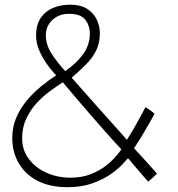

<svg xmlns="http://www.w3.org/2000/svg" viewBox="-20 -728 738 798"><path d="M260.5 50Q188 50 136.8 23.8Q85.5 -2.5 58.2 -49Q31 -95.5 31 -155.5Q31 -201 48 -240Q65 -279 92.5 -311.5Q120 -344 152 -370Q184 -396 213.5 -415Q201 -427 181.2 -453Q161.5 -479 145.8 -512.2Q130 -545.5 130 -579.5Q130 -626 149.8 -654.2Q169.5 -682.5 201.5 -695.5Q233.5 -708.5 270 -708.5Q316.5 -708.5 343.8 -690.2Q371 -672 383 -644.8Q395 -617.5 395 -590Q395 -549 379.8 -518.2Q364.5 -487.5 338 -460.8Q311.5 -434 278 -405Q296.5 -384 326.8 -349.8Q357 -315.5 391.2 -277.2Q425.5 -239 456.5 -204.2Q487.5 -169.5 507.5 -147Q515 -158 527 -178.2Q539 -198.5 551.2 -220.8Q563.5 -243 572.8 -260.2Q582 -277.5 584.5 -282.5Q590 -279.5 596.8 -275Q603.5 -270.5 610 -265.5Q616.5 -260.5 622 -255.5Q619 -248.5 605 -223.5Q591 -198.5 572.5 -167.8Q554 -137 537 -112Q550 -98.5 567.5 -79Q585 -59.5 602.8 -40Q620.5 -20.5 632.5 -6.5Q629.5 -3 621.8 4.2Q614 11.5 606.2 18.2Q598.5 25 595.5 26.5Q585 15 568.2 -4.5Q551.5 -24 535.8 -42.5Q520 -61 512 -70.5Q506.5 -63.5 488.2 -44.2Q470 -25 438.8 -3.2Q407.5 18.5 363 34.2Q318.5 50 260.5 50ZM272.5 10.5Q321 10.5 358.2 -4.5Q395.5 -19.5 421.8 -40.5Q448 -61.5 463.8 -80.5Q479.5 -99.5 484.5 -107.5Q461 -132 426.8 -170.5Q392.5 -209 356 -251.2Q319.5 -293.5 288.5 -329.8Q257.5 -366 241 -386Q216 -370 186.8 -348.5Q157.5 -327 131.5 -298.5Q105.5 -270 88.8 -234Q72 -198 72 -152.5Q72 -104.5 99.5 -67.8Q127 -31 172.8 -10.2Q218.5 10.5 272.5 10.5ZM251 -432.5Q295.5 -462.5 324.5 -501.5Q353.5 -540.5 353.5 -589.5Q353.5 -620.5 335 -645.5Q316.5 -670.5 266.5 -670.5Q224.5 -670.5 197.5 -644.8Q170.5 -619 170.5 -581.5Q170.5 -540.5 196.2 -502Q222 -463.5 251 -432.5Z"/></svg>

Font: Grandstander Thin Thin
Style: Regular
Weight: 250
Version: Version 1.200